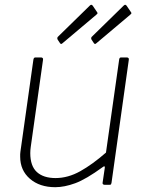

<svg xmlns="http://www.w3.org/2000/svg" viewBox="-20 -769 611 799"><path d="M210 10Q145 10 104.5 -25Q64 -60 64 -117Q64 -122 64 -127.5Q64 -133 65 -138L119 -521Q120 -526 122 -528Q124 -530 128 -530H150Q155 -530 157.5 -527.5Q160 -525 159 -520L108 -158Q107 -151 106.5 -144.5Q106 -138 106 -132Q106 -78 133.5 -53Q161 -28 211 -28Q263 -28 314 -56.5Q365 -85 421 -134L476 -522Q477 -527 479 -528.5Q481 -530 485 -530H507Q512 -530 514.5 -527.5Q517 -525 516 -520L444 -8Q443 -4 442 -2Q441 0 436 0H415Q411 0 408.5 -2.5Q406 -5 407 -9L416 -70Q417 -75 415 -76.5Q413 -78 408 -74Q338 -23 293 -6.5Q248 10 210 10ZM366 -745 383 -720Q386 -716 386 -714Q386 -712 380 -707L240 -589Q236 -585 233 -586.5Q230 -588 228 -592L220 -604Q218 -608 218.5 -611Q219 -614 220 -615L354 -746Q358 -750 361 -749Q364 -748 366 -745ZM507 -745 524 -720Q527 -716 527 -714Q527 -712 521 -707L381 -589Q377 -585 374 -586.5Q371 -588 369 -592L361 -604Q359 -608 359.5 -611Q360 -614 361 -615L495 -746Q499 -750 502 -749Q505 -748 507 -745Z"/></svg>

Font: Libre Franklin Thin
Style: Italic
Weight: 100
Italic angle: -8°
Designer: Pablo Impallari, Rodrigo Fuenzalida, Nhung Nguyen
Foundry: Impallari Type
Version: Version 3.000